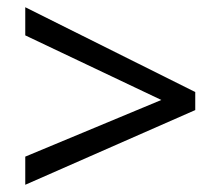

<svg xmlns="http://www.w3.org/2000/svg" viewBox="-20 -628 612 532"><path d="M50 -194 427 -351 50 -530V-608L521 -373V-323L50 -116Z"/></svg>

Font: Noto Sans Vithkuqi
Style: Regular
Weight: 400
Version: Version 1.001